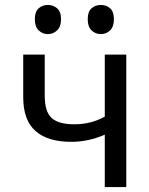

<svg xmlns="http://www.w3.org/2000/svg" viewBox="-20 -757 603 777"><path d="M404 0V-212Q338 -183 268 -183Q173 -183 123.5 -227Q74 -271 74 -363V-536H161V-371Q161 -304 189.5 -279Q218 -254 281 -254Q348 -254 404 -285V-536H491V0ZM388 -619Q366 -619 350.5 -634Q335 -649 335 -679Q335 -710 350.5 -723.5Q366 -737 388 -737Q410 -737 425.5 -723.5Q441 -710 441 -679Q441 -649 425.5 -634Q410 -619 388 -619ZM174 -619Q152 -619 136.5 -634Q121 -649 121 -679Q121 -710 136.5 -723.5Q152 -737 174 -737Q195 -737 211 -723.5Q227 -710 227 -679Q227 -649 211 -634Q195 -619 174 -619Z"/></svg>

Font: Noto Sans Mono SemiCondensed
Style: Regular
Weight: 400
Width: 4
Designer: Monotype Design Team
Foundry: Monotype Imaging Inc.
Version: Version 2.014